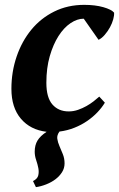

<svg xmlns="http://www.w3.org/2000/svg" viewBox="-20 -532 490 791"><path d="M412 -109Q400 -89 381.5 -69.5Q363 -50 339 -33.5Q315 -17 286 -5.5Q257 6 225 10Q214 25 216 39.5Q218 54 225 70Q232 86 239 103.5Q246 121 246 141Q246 161 235.5 177.5Q225 194 208.5 206.5Q192 219 170.5 227.5Q149 236 128 239L116 214Q134 205 137.5 191Q141 177 138 161Q135 145 129 127.5Q123 110 123 93Q123 66 134.5 47Q146 28 172 11Q105 3 66 -43Q27 -89 27 -166Q27 -236 48.5 -299Q70 -362 109 -409.5Q148 -457 203.5 -484.5Q259 -512 327 -512Q372 -512 405.5 -502.5Q439 -493 450 -480Q451 -469 446.5 -452.5Q442 -436 433 -419.5Q424 -403 411.5 -388.5Q399 -374 386 -368L325 -455Q298 -455 270.5 -436.5Q243 -418 221 -383.5Q199 -349 185 -300.5Q171 -252 171 -191Q171 -130 196 -101.5Q221 -73 263 -73Q283 -73 301.5 -79.5Q320 -86 336 -95Q352 -104 365.5 -114.5Q379 -125 389 -134Z"/></svg>

Font: PT Serif
Style: Bold Italic
Weight: 700
Italic angle: -12°
Designer: A.Korolkova, O.Umpeleva, V.Yefimov
Foundry: ParaType Ltd
Version: Version 1.000W OFL